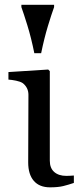

<svg xmlns="http://www.w3.org/2000/svg" viewBox="-20 -781 335 811"><path d="M292 -8.3Q269 -0.5 247.3 4.9Q225.6 10.3 191.4 10.3Q146.5 10.3 122.8 -17.1Q99.1 -44.4 99.1 -95.2L100.1 -380.4Q100.1 -396.5 93.5 -409.2Q86.9 -421.9 74.7 -430.7Q65.4 -436.5 47.9 -440.2Q30.3 -443.8 15.6 -444.8V-476.6L183.6 -487.3L190.4 -480.5V-102.1Q190.4 -70.8 209.2 -54.4Q228 -38.1 260.3 -38.1Q267.6 -38.1 275.9 -38.6Q284.2 -39.1 292 -39.6ZM208.5 -751Q197.8 -721.7 182.4 -671.1Q167 -620.6 153.8 -556.2H125Q111.8 -621.6 95.7 -673.6Q79.6 -725.6 70.3 -751V-760.7H208.5Z"/></svg>

Font: UniBurma_GGSerif
Style: Book
Weight: 400
Designer: Victor San Kho Lin (for Burmese only and related typography optimization with it)
Foundry: http://www.unimm.org
Version: 2.0